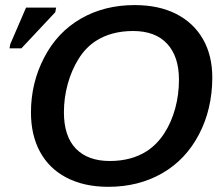

<svg xmlns="http://www.w3.org/2000/svg" viewBox="-20 -718 868 748"><path d="M504.4 -698.2Q598.6 -698.2 666.3 -663.8Q733.9 -629.4 770.5 -565.9Q807.1 -502.4 807.1 -415.5Q806.6 -292 754.9 -193.8Q703.1 -95.2 611.3 -42.7Q519.5 9.8 401.9 9.8Q306.6 9.8 237.3 -26.9Q170.9 -62 135.7 -127Q100.6 -191.9 100.6 -279.8Q100.6 -395.5 152.3 -494.1Q203.6 -592.8 295.2 -645.5Q386.7 -698.2 504.4 -698.2ZM498.5 -597.2Q413.6 -597.2 353.5 -558.6Q313.5 -532.7 285.9 -488.3Q258.3 -443.8 243.7 -390.1Q229 -336.4 229 -280.8Q229 -187 275.6 -138.9Q322.3 -90.8 407.7 -90.8Q492.2 -90.8 552.2 -129.4Q591.8 -155.3 619.9 -198.5Q647.9 -241.7 662.6 -295.7Q677.2 -349.6 677.2 -407.2Q677.2 -498 631.1 -547.6Q585 -597.2 498.5 -597.2ZM195.3 -670.4 63.5 -529.8H17.1L20 -545.9L81.5 -688.5H198.7Z"/></svg>

Font: Arimo SemiBold
Style: Italic
Weight: 600
Italic angle: -12°
Version: Version 1.33